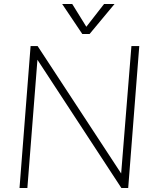

<svg xmlns="http://www.w3.org/2000/svg" viewBox="-20 -934 772 954"><path d="M582 -72 633 -705H672L617 0H583L166 -637L116 0H77L132 -705H167ZM409 -801 497 -914H549L425 -765H389L289 -914H339Z"/></svg>

Font: Iunito ExtraLight
Style: Italic
Weight: 200
Italic angle: -4.541°
Designer: Vernon Adams
Foundry: Vernon Adams
Version: Version 2.001;November 30, 2019;FontCreator 12.0.0.2547 64-b